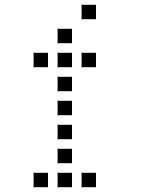

<svg xmlns="http://www.w3.org/2000/svg" viewBox="-20 -800 640 800"><path d="M321 -780Q320 -780 320 -780Q320 -780 320 -779V-721Q320 -720 320 -720Q320 -720 321 -720H379Q380 -720 380 -720Q380 -720 380 -721V-779Q380 -780 380 -780Q380 -780 379 -780ZM221 -680Q220 -680 220 -680Q220 -680 220 -679V-621Q220 -620 220 -620Q220 -620 221 -620H279Q280 -620 280 -620Q280 -620 280 -621V-679Q280 -680 280 -680Q280 -680 279 -680ZM121 -580Q120 -580 120 -580Q120 -580 120 -579V-521Q120 -520 120 -520Q120 -520 121 -520H179Q180 -520 180 -520Q180 -520 180 -521V-579Q180 -580 180 -580Q180 -580 179 -580ZM221 -580Q220 -580 220 -580Q220 -580 220 -579V-521Q220 -520 220 -520Q220 -520 221 -520H279Q280 -520 280 -520Q280 -520 280 -521V-579Q280 -580 280 -580Q280 -580 279 -580ZM321 -580Q320 -580 320 -580Q320 -580 320 -579V-521Q320 -520 320 -520Q320 -520 321 -520H379Q380 -520 380 -520Q380 -520 380 -521V-579Q380 -580 380 -580Q380 -580 379 -580ZM221 -480Q220 -480 220 -480Q220 -480 220 -479V-421Q220 -420 220 -420Q220 -420 221 -420H279Q280 -420 280 -420Q280 -420 280 -421V-479Q280 -480 280 -480Q280 -480 279 -480ZM221 -380Q220 -380 220 -380Q220 -380 220 -379V-321Q220 -320 220 -320Q220 -320 221 -320H279Q280 -320 280 -320Q280 -320 280 -321V-379Q280 -380 280 -380Q280 -380 279 -380ZM221 -280Q220 -280 220 -280Q220 -280 220 -279V-221Q220 -220 220 -220Q220 -220 221 -220H279Q280 -220 280 -220Q280 -220 280 -221V-279Q280 -280 280 -280Q280 -280 279 -280ZM221 -180Q220 -180 220 -180Q220 -180 220 -179V-121Q220 -120 220 -120Q220 -120 221 -120H279Q280 -120 280 -120Q280 -120 280 -121V-179Q280 -180 280 -180Q280 -180 279 -180ZM121 -80Q120 -80 120 -80Q120 -80 120 -79V-21Q120 -20 120 -20Q120 -20 121 -20H179Q180 -20 180 -20Q180 -20 180 -21V-79Q180 -80 180 -80Q180 -80 179 -80ZM221 -80Q220 -80 220 -80Q220 -80 220 -79V-21Q220 -20 220 -20Q220 -20 221 -20H279Q280 -20 280 -20Q280 -20 280 -21V-79Q280 -80 280 -80Q280 -80 279 -80ZM321 -80Q320 -80 320 -80Q320 -80 320 -79V-21Q320 -20 320 -20Q320 -20 321 -20H379Q380 -20 380 -20Q380 -20 380 -21V-79Q380 -80 380 -80Q380 -80 379 -80Z"/></svg>

Font: Doto Medium
Style: Regular
Weight: 500
Monospace: yes
Version: Version 1.000